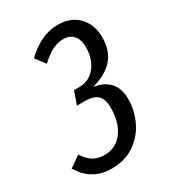

<svg xmlns="http://www.w3.org/2000/svg" viewBox="-201 -771 785 875"><g transform="rotate(-30 191.0 -333.5)"><path d="M389 -528Q389 -458 351.5 -415.5Q314 -373 240 -353Q293 -345 322 -313.5Q351 -282 351 -226Q351 -167 325.5 -112.5Q300 -58 249.5 -23Q199 12 127 12Q23 12 -31 -80L27 -120Q48 -87 72.5 -72.5Q97 -58 130 -58Q190 -58 226 -105Q262 -152 262 -231Q262 -278 240.5 -297Q219 -316 176 -316H133L157 -384H184Q237 -384 269.5 -424.5Q302 -465 302 -527Q302 -567 283 -588.5Q264 -610 231 -610Q200 -610 171.5 -595.5Q143 -581 110 -550L71 -601Q114 -641 155 -660Q196 -679 241 -679Q310 -679 349.5 -637Q389 -595 389 -528Z"/></g></svg>

Font: Fira Sans Extra Condensed
Style: Italic
Weight: 400
Width: 3
Italic angle: -8°
Designer: Carrois Corporate & Edenspiekermann AG
Foundry: Carrois Corporate GbR & Edenspiekermann AG
Version: Version 4.203